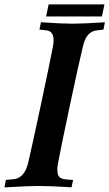

<svg xmlns="http://www.w3.org/2000/svg" viewBox="-33 -833 487 855"><path d="M-13.2 1.5 -6.8 -31.7 29.3 -35.2Q76.7 -41 92.8 -109.4Q111.3 -189 149.4 -367.9Q187.5 -546.9 203.1 -627.4Q205.6 -640.6 205.6 -653.8Q205.6 -694.3 173.8 -697.8L142.6 -701.2L149.4 -733.9Q242.7 -727.5 288.6 -727.5Q338.9 -727.5 434.1 -733.9L427.7 -701.2L398.4 -697.8Q373.5 -694.8 358.6 -677.2Q343.8 -659.7 335.4 -623Q316.4 -543.5 278.3 -364.3Q240.2 -185.1 225.1 -105Q222.2 -90.8 222.2 -78.1Q222.2 -71.3 223.1 -65.7Q224.1 -60.1 224.9 -55.9Q225.6 -51.8 229 -48.3Q232.4 -44.9 233.9 -42.7Q235.4 -40.5 240.7 -38.8Q246.1 -37.1 248 -36.1Q250 -35.2 257.8 -34.4Q265.6 -33.7 267.8 -33.4Q270 -33.2 279.8 -32.5Q289.6 -31.7 292.5 -31.7L285.6 1Q190.9 -4.9 139.2 -4.9Q90.3 -4.9 -13.2 1.5ZM432.1 -813.5 420.9 -759.8H172.4L183.6 -813.5Z"/></svg>

Font: Flanker
Style: Bold Italic
Weight: 700
Italic angle: -12°
Designer: Flanker
Version: Version 2.000